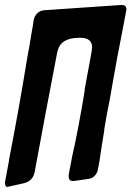

<svg xmlns="http://www.w3.org/2000/svg" viewBox="-55 -756 525 767"><path d="M448 -708V-706Q405 -486 393 -413Q384 -358 372 -300Q365 -259 362 -243Q362 -237 360 -225V-226L348 -151Q342 -105 337 -84Q335 -66 323.5 -54Q312 -42 296 -41Q287 -40 268 -37Q249 -34 240 -33H235Q219 -33 219 -54L220 -59V-61L219 -58Q222 -67 222 -72Q223 -74 223 -78L226 -91V-93L227 -96V-97L233 -130Q258 -239 284 -398H283Q287 -418 312 -555L311 -554Q313 -564 313 -566Q313 -605 267 -605H261Q186 -605 174 -549Q133 -337 84 -72Q78 -33 40 -24L-18 -11Q-20 -10 -23 -10Q-24 -9 -25 -9Q-35 -9 -35 -26Q-35 -32 -34 -35V-34Q-27 -70 -23 -93Q-19 -113 -18 -123Q20 -316 55 -532Q60 -559 62 -569Q68 -605 71 -624Q73 -633 75.5 -649Q78 -665 79 -673Q82 -691 93 -702Q104 -713 120 -715L427 -736H433Q450 -736 450 -717Q450 -714 448 -708Z"/></svg>

Font: Bangerz Fix
Style: Regular
Weight: 400
Designer: vernon adams
Foundry: Vernon Adams
Version: Version 2.10;December 28, 2023;FontCreator 13.0.0.2683 64-bi